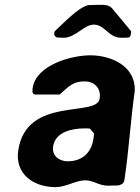

<svg xmlns="http://www.w3.org/2000/svg" viewBox="-20 -761 576 788"><path d="M55 -145C40 -46 118 7 208 7C251 7 292 -21 330 -21C364 -21 385 1 423 1C430 1 460 0 467 0C483 -5 489 -10 491 -25C509 -144 516 -269 533 -387C538 -488 439 -534 350 -534C276 -534 129 -496 114 -400C113 -392 110 -373 125 -373H225C265 -410 283 -427 327 -427C368 -427 396 -398 389 -356C377 -278 90 -368 55 -145ZM198 -160C207 -221 279 -234 325 -234C332 -234 349 -234 349 -233L366 -213C367 -213 364 -196 363 -189C354 -132 315 -99 258 -99C224 -99 192 -121 198 -160ZM203 -627C201 -617 204 -612 214 -607C218 -607 237 -606 241 -606C290 -606 325 -660 365 -660C410 -660 426 -606 477 -606C482 -606 503 -606 507 -607C516 -609 517 -619 518 -625V-633L440 -727C425 -744 400 -741 378 -741C373 -741 347 -740 342 -740C300 -730 238 -663 205 -633C204 -632 203 -628 203 -627Z"/></svg>

Font: Asimov Print
Style: CIt
Weight: 500
Designer: Google
Version: Version 2.000980: 2014